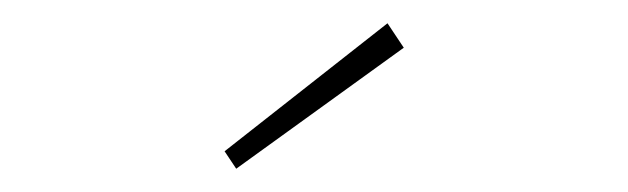

<svg xmlns="http://www.w3.org/2000/svg" viewBox="-20 -756 540 165"><path d="M183 -611 173 -626 313 -736 327 -715Z"/></svg>

Font: Lexend Thin
Style: Regular
Weight: 100
Designer: Bonnie Shaver-Troup, Thomas Jockin
Foundry: Lexend
Version: Version 1.007; ttfautohint (v1.8.3)